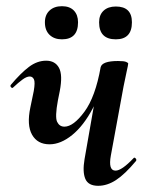

<svg xmlns="http://www.w3.org/2000/svg" viewBox="-20 -591 480 620"><path d="M140 -125Q101 -125 83.5 -156Q66 -187 78 -244L89 -297Q94 -326 89.5 -335Q85 -344 76 -344Q66 -344 52.5 -334Q39 -324 23 -309Q20 -305 16 -309Q12 -313 15 -317Q47 -355 73.5 -375Q100 -395 129 -395Q158 -395 170.5 -372Q183 -349 173 -297L167 -267Q157 -213 164.5 -197.5Q172 -182 188 -182Q217 -182 252.5 -230Q288 -278 305 -374L324 -373Q309 -297 279.5 -241Q250 -185 213 -155Q176 -125 140 -125ZM297 9Q265 9 255.5 -13.5Q246 -36 253 -77L305 -374Q310 -394 361 -394Q381 -394 387.5 -391Q394 -388 394 -386Q394 -382 389 -360Q384 -338 379 -312L338 -89Q329 -40 353 -40Q363 -40 377.5 -50Q392 -60 411 -80Q414 -84 418 -79.5Q422 -75 419 -71Q383 -28 354.5 -9.5Q326 9 297 9ZM180 -464Q155 -464 140 -478.5Q125 -493 125 -519Q125 -543 140 -557Q155 -571 180 -571Q205 -571 218.5 -557Q232 -543 232 -519Q232 -464 180 -464ZM354 -464Q300 -464 300 -519Q300 -543 314.5 -556.5Q329 -570 354 -570Q406 -570 406 -519Q406 -464 354 -464Z"/></svg>

Font: Cormorant Garamond Light
Style: Italic
Weight: 300
Italic angle: -10°
Designer: Christian Thalmann (Catharsis Fonts)
Foundry: Catharsis Fonts
Version: Version 4.001